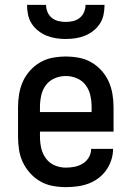

<svg xmlns="http://www.w3.org/2000/svg" viewBox="-20 -760 540 788"><path d="M250 8Q223 8 196 3Q169 -2 145.5 -15.5Q122 -29 103.5 -49.5Q85 -70 73.5 -94.5Q62 -119 58 -146Q54 -173 54 -200V-320Q54 -347 58.5 -374Q63 -401 74 -425.5Q85 -450 103.5 -470.5Q122 -491 145.5 -504.5Q169 -518 196 -523Q223 -528 250 -528Q277 -528 304 -523Q331 -518 354.5 -504.5Q378 -491 396.5 -470.5Q415 -450 426 -425.5Q437 -401 441.5 -374Q446 -347 446 -320V-220H144V-200Q144 -176 149 -153Q154 -130 168 -110.5Q182 -91 204 -81.5Q226 -72 250 -72Q268 -72 286 -75.5Q304 -79 319.5 -88.5Q335 -98 344.5 -114Q354 -130 354 -149H444Q444 -125 436.5 -102.5Q429 -80 415.5 -61Q402 -42 383 -28Q364 -14 342 -6Q320 2 296.5 5Q273 8 250 8ZM144 -300H356V-320Q356 -344 351 -367.5Q346 -391 332 -410Q318 -429 296 -438.5Q274 -448 250 -448Q226 -448 204 -438.5Q182 -429 168 -410Q154 -391 149 -367.5Q144 -344 144 -320ZM250 -600Q230 -600 210 -603Q190 -606 171.5 -613.5Q153 -621 137 -633.5Q121 -646 110 -663Q99 -680 95 -700Q91 -720 91 -740H169Q169 -725 175 -710.5Q181 -696 193 -686.5Q205 -677 220 -673.5Q235 -670 250 -670Q265 -670 280 -673.5Q295 -677 307 -686.5Q319 -696 325 -710.5Q331 -725 331 -740H409Q409 -720 405 -700Q401 -680 390 -663Q379 -646 363 -633.5Q347 -621 328.5 -613.5Q310 -606 290 -603Q270 -600 250 -600Z"/></svg>

Font: Iosevka Term Curly Medium
Style: Regular
Weight: 500
Designer: Belleve Invis
Foundry: Belleve Invis
Version: Version 32.3.0